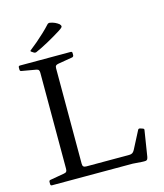

<svg xmlns="http://www.w3.org/2000/svg" viewBox="-135 -1044 983 1149"><g transform="rotate(-15 356.5 -469.0)"><path d="M151 0V-742H249V-78Q249 -66 254.5 -61Q260 -56 273 -56H538Q550 -56 557.5 -61Q565 -66 571 -77L628 -187Q632 -195 642 -192L657 -187Q667 -184 664 -174L639 -16Q637 -7 634 -2Q631 3 623.5 4Q616 5 599 4L544 0ZM44 0Q35 0 35 -10V-23Q35 -33 45 -34L131 -49Q143 -51 147 -56.5Q151 -62 151 -74V-215H249V0ZM35 -732Q35 -742 44 -742H358Q368 -742 368 -733V-720Q368 -711 359 -708L270 -693Q258 -691 253.5 -686Q249 -681 249 -669V-527H151V-668Q151 -680 147 -685.5Q143 -691 131 -693L45 -708Q35 -709 35 -719ZM132 -804Q124 -809 131 -814Q152 -830 176 -850.5Q200 -871 224 -893.5Q248 -916 267 -937Q273 -944 283 -943Q301 -940 314.5 -933.5Q328 -927 338 -919Q344 -912 345.5 -907Q347 -902 341.5 -896.5Q336 -891 322 -882Q284 -858 239.5 -833.5Q195 -809 160 -794Q152 -791 144 -796Z"/></g></svg>

Font: Hahmlet
Style: Regular
Weight: 400
Designer: Minjoo Ham & Mark Frömberg
Foundry: hypertype
Version: Version 1.002